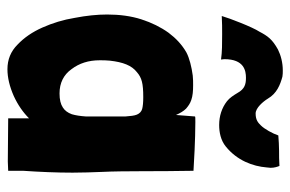

<svg xmlns="http://www.w3.org/2000/svg" viewBox="-152 -626 780 516"><g transform="rotate(90 238.0 -368.0)"><path d="M166 2C189 2 213 -4 238 -15C262 -26 282 -40 298 -56V0L414 1L439 0V-14V-40C442 -84 444 -129 444 -173C444 -199 443 -226 442 -252C439 -313 441 -400 439 -498C418 -499 399 -500 383 -501C363 -502 328 -503 308 -503C299 -503 293 -503 293 -502L289 -451C284 -462 279 -471 272 -478C265 -484 258 -489 249 -492C238 -496 224 -497 209 -497C201 -497 192 -497 183 -496C160 -493 136 -487 121 -479C100 -467 83 -451 68 -431C53 -410 41 -386 32 -358C23 -330 19 -299 19 -266C19 -239 22 -210 28 -179C33 -148 42 -119 54 -92C66 -65 81 -43 100 -25C118 -7 140 2 166 2ZM231 -138C203 -138 181 -149 166 -170C150 -191 142 -216 142 -246C142 -255 142 -264 143 -273C147 -309 156 -332 174 -346C189 -359 204 -363 241 -363C255 -363 266 -362 273 -360C280 -358 285 -353 288 -346C291 -339 292 -328 293 -315V-259V-209C292 -194 290 -181 287 -171C283 -160 277 -152 269 -147C260 -141 248 -138 231 -138ZM316 -567C335 -567 357 -571 374 -585C411 -615 427 -657 430 -695C430 -699 431 -702 431 -705C431 -716 428 -724 426 -729C411 -728 398 -728 385 -728C372 -728 358 -727 344 -726C339 -711 327 -689 317 -679C310 -672 303 -665 285 -665C270 -665 253 -685 245 -698C231 -722 208 -731 186 -737C180 -738 175 -738 169 -738C149 -738 129 -733 113 -725C86 -710 77 -698 65 -675C53 -657 29 -595 23 -574C40 -575 57 -575 72 -575C96 -575 120 -575 140 -572C140 -575 139 -578 139 -581C139 -634 170 -639 189 -639C206 -639 219 -636 230 -616C236 -606 243 -595 252 -588C270 -574 292 -567 316 -567Z"/></g></svg>

Font: Londrina Solid CC
Style: CC
Weight: 400
Designer: Marcelo Magalhaes
Foundry: Tipos Pereira
Version: Version 1.003;FEAKit 1.0